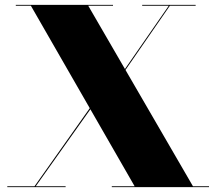

<svg xmlns="http://www.w3.org/2000/svg" viewBox="-20 -770 890 790"><path d="M440 0V-3.5H534L107 -746.5H45V-750H445V-746.5H343L774 -3.5H840V0ZM10 0V-3.5H122L414.5 -417H420.5L127 -3.5H250V0ZM418.5 -377 674.5 -746.5H565V-750H785V-746.5H679L423.5 -377Z"/></svg>

Font: Bodoni Moda 48pt Black
Style: Regular
Weight: 900
Designer: Owen Earl
Foundry: indestructible type
Version: Version 2.004